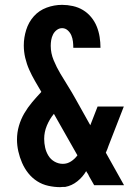

<svg xmlns="http://www.w3.org/2000/svg" viewBox="-20 -763 540 791"><path d="M228 8Q204 8 179 2.5Q154 -3 133 -16.5Q112 -30 96.5 -49.5Q81 -69 71 -92Q61 -115 55.5 -139.5Q50 -164 50 -188Q50 -217 58 -244.5Q66 -272 80 -296Q94 -320 112.5 -342Q131 -364 150 -384Q150 -384 150 -384Q150 -384 150 -385Q137 -407 124 -429.5Q111 -452 100.5 -475.5Q90 -499 84 -524.5Q78 -550 78 -576Q78 -608 88 -640Q98 -672 119.5 -696Q141 -720 172 -731.5Q203 -743 236 -743Q258 -743 280.5 -738Q303 -733 322 -721.5Q341 -710 355.5 -692.5Q370 -675 378.5 -654Q387 -633 390.5 -610.5Q394 -588 394 -566H282Q282 -579 280.5 -592Q279 -605 274 -617Q269 -629 259 -638Q249 -647 236 -647Q224 -647 214 -639.5Q204 -632 198.5 -621Q193 -610 191 -598Q189 -586 189 -574Q189 -544 201 -515Q213 -486 228.5 -460Q244 -434 260 -408.5Q276 -383 291 -356L352 -247L382 -324H490L427 -162Q425 -155 422 -148Q419 -141 416 -134L491 0H368L348 -35L342 -47L339 -51L335 -58Q321 -34 298.5 -16Q276 2 249 7H240ZM239 -88Q257 -88 272.5 -98Q288 -108 299 -123L202 -294Q184 -272 173 -245.5Q162 -219 162 -191Q162 -173 166 -155Q170 -137 179.5 -121.5Q189 -106 205 -97Q221 -88 239 -88Z"/></svg>

Font: Iosevka SS08 Regular
Style: Bold
Weight: 700
Monospace: yes
Designer: Belleve Invis
Foundry: Belleve Invis
Version: Version 16.3.4; ttfautohint (v1.8.4)